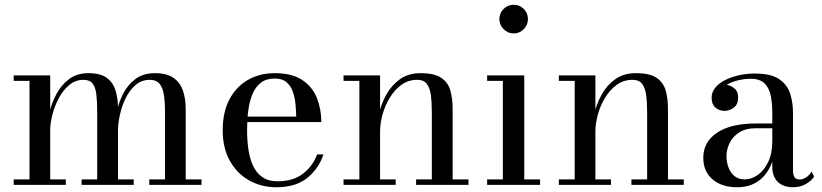

<svg xmlns="http://www.w3.org/2000/svg" viewBox="-20 -777 3453 807"><path d="M191 -460V-23H256.5V0H37.5V-23H104V-437H37.5V-460ZM476 -319.5V-23H542V0H323V-23H388.5V-308Q388.5 -350 385 -380Q381.5 -410 369.2 -425.8Q357 -441.5 331 -441.5Q297.5 -441.5 271.2 -419.8Q245 -398 227.2 -364.5Q209.5 -331 200.2 -294.8Q191 -258.5 191 -229L178 -227Q178 -259.5 187.2 -301Q196.5 -342.5 216.8 -381Q237 -419.5 270.2 -444.5Q303.5 -469.5 352 -469.5Q401.5 -469.5 428.2 -450.2Q455 -431 465.5 -397Q476 -363 476 -319.5ZM760.5 -319.5V-23H827V0H607.5V-23H673.5V-308Q673.5 -350 668.5 -380Q663.5 -410 649.8 -425.8Q636 -441.5 610 -441.5Q575.5 -441.5 550 -419.8Q524.5 -398 508.2 -364.5Q492 -331 484 -294.8Q476 -258.5 476 -229L461.5 -227Q461.5 -259.5 469.5 -301Q477.5 -342.5 496.5 -381Q515.5 -419.5 548.5 -444.5Q581.5 -469.5 631 -469.5Q680.5 -469.5 708.5 -450.2Q736.5 -431 748.5 -397Q760.5 -363 760.5 -319.5Z M1141.5 10Q1078.5 10 1027.2 -18.8Q976 -47.5 946 -101.2Q916 -155 916 -230Q916 -305 944 -358.5Q972 -412 1021.5 -440.8Q1071 -469.5 1135 -469.5Q1207 -469.5 1250 -441Q1293 -412.5 1311.8 -365.5Q1330.5 -318.5 1330.5 -264H983.5V-287H1225Q1224.5 -311.5 1222 -339Q1219.5 -366.5 1211 -391.2Q1202.5 -416 1184.2 -431.5Q1166 -447 1135 -447Q1099.5 -447 1076.8 -429.5Q1054 -412 1041.2 -381.5Q1028.5 -351 1023.5 -312Q1018.5 -273 1018.5 -230Q1018.5 -187 1024.2 -148.2Q1030 -109.5 1044 -79.5Q1058 -49.5 1083.2 -32.2Q1108.5 -15 1147 -15Q1212 -15 1253.2 -46.8Q1294.5 -78.5 1313 -128H1339.5Q1320 -68.5 1271.5 -29.2Q1223 10 1141.5 10Z M1577.5 -460V-23H1643V0H1424V-23H1490.5V-437H1424V-460ZM1882.5 -319.5V-23H1949V0H1729V-23H1795V-304Q1795 -346 1791 -376.8Q1787 -407.5 1774 -424.5Q1761 -441.5 1734 -441.5Q1695.5 -441.5 1666.5 -420Q1637.5 -398.5 1617.5 -365Q1597.5 -331.5 1587.5 -294.2Q1577.5 -257 1577.5 -224.5L1563 -222.5Q1563 -255.5 1572.5 -297.5Q1582 -339.5 1603.5 -378.8Q1625 -418 1660.5 -443.8Q1696 -469.5 1747.5 -469.5Q1805.5 -469.5 1834.2 -450.2Q1863 -431 1872.8 -397Q1882.5 -363 1882.5 -319.5Z M2139 -636.5Q2114.5 -636.5 2096.8 -654.5Q2079 -672.5 2079 -697Q2079 -722 2096.8 -739.5Q2114.5 -757 2139 -757Q2164 -757 2181.5 -739.5Q2199 -722 2199 -697Q2199 -672.5 2181.5 -654.5Q2164 -636.5 2139 -636.5ZM2183.5 -460V-23H2250V0H2027.5V-23H2093.5V-437H2027.5V-460Z M2482.5 -460V-23H2548V0H2329V-23H2395.5V-437H2329V-460ZM2787.5 -319.5V-23H2854V0H2634V-23H2700V-304Q2700 -346 2696 -376.8Q2692 -407.5 2679 -424.5Q2666 -441.5 2639 -441.5Q2600.5 -441.5 2571.5 -420Q2542.5 -398.5 2522.5 -365Q2502.5 -331.5 2492.5 -294.2Q2482.5 -257 2482.5 -224.5L2468 -222.5Q2468 -255.5 2477.5 -297.5Q2487 -339.5 2508.5 -378.8Q2530 -418 2565.5 -443.8Q2601 -469.5 2652.5 -469.5Q2710.5 -469.5 2739.2 -450.2Q2768 -431 2777.8 -397Q2787.5 -363 2787.5 -319.5Z M3312 10Q3288.5 10 3269 1.2Q3249.5 -7.5 3237.8 -26.8Q3226 -46 3226 -78V-304.5Q3226 -340.5 3220 -372.8Q3214 -405 3194.5 -425.5Q3175 -446 3135 -446Q3113.5 -446 3090 -441.2Q3066.5 -436.5 3046 -426.8Q3025.5 -417 3012.8 -402Q3000 -387 3000 -366H2972Q2972 -391.5 2988.8 -406.2Q3005.5 -421 3025.5 -421Q3047 -421 3064.8 -407.2Q3082.5 -393.5 3082.5 -368Q3082.5 -338 3064.2 -324.5Q3046 -311 3025.5 -311Q3002.5 -311 2986.8 -325Q2971 -339 2971 -366Q2971 -389.5 2986.2 -408.2Q3001.5 -427 3027.5 -440.2Q3053.5 -453.5 3085.8 -460.8Q3118 -468 3152 -468Q3221 -468 3255.5 -444Q3290 -420 3301.5 -382.5Q3313 -345 3313 -304.5V-61Q3313 -44.5 3318.5 -33.5Q3324 -22.5 3342 -22.5Q3354 -22.5 3368.8 -32Q3383.5 -41.5 3391 -56L3402 -34.5Q3389 -16 3366.2 -3Q3343.5 10 3312 10ZM3078.5 10Q3013.5 10 2974.8 -23.2Q2936 -56.5 2936 -113.5Q2936 -180.5 2993.8 -219.2Q3051.5 -258 3158 -258H3272.5V-238H3158Q3114 -238 3086.8 -220.2Q3059.5 -202.5 3046.5 -175.5Q3033.5 -148.5 3033.5 -121Q3033.5 -96 3041.8 -73.5Q3050 -51 3067 -37Q3084 -23 3110 -23Q3137.5 -23 3164 -41Q3190.5 -59 3208.2 -95Q3226 -131 3226 -183.5H3239Q3239 -126.5 3220 -82.8Q3201 -39 3165.2 -14.5Q3129.5 10 3078.5 10Z"/></svg>

Font: BodoniModa 10 Custom
Style: Regular
Weight: 400
Designer: Owen Earl
Foundry: indestructible type
Version: Version 2.005